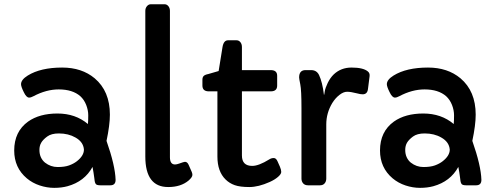

<svg xmlns="http://www.w3.org/2000/svg" viewBox="-20 -886 2373 918"><path d="M532.7 -25.9Q532.7 0 507.3 0H460Q440.9 0 437 -7.6Q433.1 -15.1 432.6 -21.2Q432.1 -27.3 430.7 -36.1Q427.7 -60.1 422.4 -87.9Q384.3 -18.1 302.7 4.4Q273.9 12.2 239.3 12.2Q204.6 12.2 169.9 0.7Q135.3 -10.7 108.4 -33.2Q47.9 -84 47.9 -166.5Q47.9 -256.8 114.3 -304.7Q168.9 -343.3 254.9 -343.3Q340.8 -343.3 400.4 -293Q401.9 -309.6 401.9 -334.5Q401.9 -359.4 392.1 -384.3Q382.3 -409.2 364.3 -425.8Q327.1 -458.5 260.7 -458.5Q201.2 -458.5 139.6 -425.8Q127.9 -419.4 119.1 -419.4Q106 -419.4 93.8 -445.3Q80.6 -471.7 80.6 -483.4Q80.6 -504.9 112.8 -524.9Q174.3 -563 277.3 -563Q371.1 -563 432.6 -511.7Q505.4 -450.2 505.4 -337.9Q505.4 -288.1 489.3 -212.4Q530.8 -94.2 532.7 -25.9ZM195.3 -108.4Q222.2 -87.4 255.6 -87.4Q289.1 -87.4 310.5 -95.2Q332 -103 347.7 -115.2Q381.3 -141.6 381.3 -170.9Q378.4 -207.5 340.8 -228.5Q307.1 -248 261.2 -248Q225.6 -248 205.6 -233.2Q185.5 -218.3 177 -203.6Q168.5 -189 168.5 -169.2Q168.5 -149.4 175.5 -134Q182.6 -118.7 195.3 -108.4Z M792.5 -134.3Q792.5 -99.6 816.9 -99.6Q824.7 -99.6 836.9 -104Q859.4 -112.3 864.3 -112.3Q875.5 -112.3 881.8 -98.1L897 -63.5Q899.9 -56.2 899.9 -49.8Q899.9 -38.6 881.3 -22.5Q844.2 8.3 784.2 8.3Q674.8 8.3 674.8 -137.7V-834Q674.8 -847.2 682.6 -856.4Q690.4 -865.7 701.2 -865.7H766.6Q777.8 -865.7 785.2 -856.4Q792.5 -847.2 792.5 -834Z M1305.2 -476.6Q1305.2 -449.2 1274.4 -449.2H1136.7V-142.6Q1136.7 -92.8 1186 -92.8Q1217.3 -92.8 1267.6 -124Q1277.3 -130.4 1288.8 -130.4Q1300.3 -130.4 1307.1 -114.3L1318.4 -88.9Q1324.7 -74.2 1324.7 -64Q1324.7 -53.7 1309.3 -40.3Q1293.9 -26.9 1270 -16.1Q1215.8 8.3 1171.9 8.3Q1127.9 8.3 1102.3 -0.7Q1076.7 -9.8 1058.6 -27.8Q1019.5 -65.9 1019.5 -137.7V-449.2H978.5Q947.8 -449.2 947.8 -477.1V-504.9Q947.8 -516.1 953.6 -522.5Q959.5 -528.8 976.6 -532.2L1025.4 -546.4L1043.9 -661.1Q1049.3 -693.4 1070.3 -693.4H1110.8Q1122.1 -693.4 1129.4 -684.3Q1136.7 -675.3 1136.7 -661.1V-550.8H1274.4Q1305.2 -550.8 1305.2 -523.9Z M1410.2 -515.6Q1410.2 -550.8 1440.9 -550.8H1467.3Q1494.1 -550.8 1505.4 -527.3Q1521.5 -493.2 1528.8 -433.1Q1528.8 -432.1 1529.5 -432.1Q1530.3 -432.1 1532.7 -448.7Q1535.2 -465.3 1546.9 -489.5Q1558.6 -513.7 1575.7 -530.3Q1610.4 -563 1660.6 -563Q1716.8 -563 1738.8 -544.4Q1749 -536.1 1747.1 -521.5L1739.3 -460Q1736.3 -435.1 1713.9 -435.1Q1703.1 -435.1 1687.5 -439.5Q1657.2 -447.3 1639.6 -447.3Q1622.1 -447.3 1602.5 -431.9Q1583 -416.5 1568.8 -393.6Q1540 -345.7 1540 -291.5V-32.2Q1540 -18.6 1532.2 -9.3Q1524.4 0 1509.8 0H1453.1Q1437.5 0 1429.4 -9.3Q1421.4 -18.6 1421.4 -32.2V-368.7Q1421.4 -454.6 1415.8 -482.2Q1410.2 -509.8 1410.2 -515.6Z M2281.7 -25.9Q2281.7 0 2256.3 0H2209Q2189.9 0 2186 -7.6Q2182.1 -15.1 2181.6 -21.2Q2181.2 -27.3 2179.7 -36.1Q2176.8 -60.1 2171.4 -87.9Q2133.3 -18.1 2051.8 4.4Q2022.9 12.2 1988.3 12.2Q1953.6 12.2 1918.9 0.7Q1884.3 -10.7 1857.4 -33.2Q1796.9 -84 1796.9 -166.5Q1796.9 -256.8 1863.3 -304.7Q1918 -343.3 2003.9 -343.3Q2089.8 -343.3 2149.4 -293Q2150.9 -309.6 2150.9 -334.5Q2150.9 -359.4 2141.1 -384.3Q2131.3 -409.2 2113.3 -425.8Q2076.2 -458.5 2009.8 -458.5Q1950.2 -458.5 1888.7 -425.8Q1877 -419.4 1868.2 -419.4Q1855 -419.4 1842.8 -445.3Q1829.6 -471.7 1829.6 -483.4Q1829.6 -504.9 1861.8 -524.9Q1923.3 -563 2026.4 -563Q2120.1 -563 2181.6 -511.7Q2254.4 -450.2 2254.4 -337.9Q2254.4 -288.1 2238.3 -212.4Q2279.8 -94.2 2281.7 -25.9ZM1944.3 -108.4Q1971.2 -87.4 2004.6 -87.4Q2038.1 -87.4 2059.6 -95.2Q2081.1 -103 2096.7 -115.2Q2130.4 -141.6 2130.4 -170.9Q2127.4 -207.5 2089.8 -228.5Q2056.2 -248 2010.3 -248Q1974.6 -248 1954.6 -233.2Q1934.6 -218.3 1926 -203.6Q1917.5 -189 1917.5 -169.2Q1917.5 -149.4 1924.6 -134Q1931.6 -118.7 1944.3 -108.4Z"/></svg>

Font: Capriola
Style: Regular
Weight: 400
Designer: Viktoriya Grabowska
Foundry: Viktoriya Grabowska
Version: Version 1.007